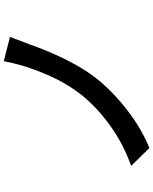

<svg xmlns="http://www.w3.org/2000/svg" viewBox="83 -866 811 1017"><g transform="rotate(-90 488.5 -357.5)"><path d="M801.8 -710Q799.8 -707 763.7 -610.4Q681.6 -379.9 582 -252.9Q514.6 -168 416.5 -91.3Q318.4 -14.6 212.9 28.3L118.2 -68.4Q227.5 -106.4 324.2 -174.3Q420.9 -242.2 489.3 -325.2Q555.7 -407.2 604 -520Q652.3 -632.8 672.9 -743.2Z"/></g></svg>

Font: Min Sans SemiBold
Style: Regular
Weight: 600
Designer: Jinseong-Kim, NotoSansCJK, Nunito
Foundry: Jinseong-Kim
Version: Version 1.400;Glyphs 3.1.2 (3151)